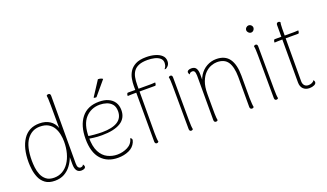

<svg xmlns="http://www.w3.org/2000/svg" viewBox="-71 -1213 2890 1697"><g transform="rotate(-20 1373.5 -364.0)"><path d="M219 12Q162 12 128.5 -13Q95 -38 79 -76Q63 -114 58 -153.5Q53 -193 53 -222Q53 -356 105.5 -434Q158 -512 259 -512Q316 -512 355.5 -486.5Q395 -461 411 -414L410 -628Q410 -669 408.5 -690Q407 -711 405 -720Q408 -723 412 -725.5Q416 -728 423 -728Q432 -728 437 -722.5Q442 -717 442 -706L441 -71Q441 -43 449.5 -32Q458 -21 471 -21Q477 -21 485 -24Q493 -27 498 -39Q503 -33 505.5 -27.5Q508 -22 508 -17Q508 -6 497 0.5Q486 7 468 7Q440 7 425.5 -13Q411 -33 411 -73V-200L434 -229Q428 -185 412.5 -142.5Q397 -100 371 -65Q345 -30 307.5 -9Q270 12 219 12ZM221 -16Q264 -16 299 -36Q334 -56 359 -92.5Q384 -129 397.5 -178.5Q411 -228 411 -286Q411 -319 404 -354Q397 -389 380 -418.5Q363 -448 332 -466Q301 -484 253 -484Q178 -484 131.5 -420.5Q85 -357 85 -224Q85 -196 89 -160.5Q93 -125 106.5 -92Q120 -59 147.5 -37.5Q175 -16 221 -16Z M812 12Q712 12 654.5 -52Q597 -116 597 -243Q597 -367 654 -439.5Q711 -512 820 -512Q870 -512 906 -496Q942 -480 962 -449.5Q982 -419 982 -375Q982 -299 921 -261.5Q860 -224 745 -224Q702 -224 670.5 -228.5Q639 -233 611 -237V-262Q640 -256 682.5 -252.5Q725 -249 757 -249Q804 -249 840.5 -257Q877 -265 901.5 -280.5Q926 -296 938.5 -320Q951 -344 951 -375Q951 -418 931 -441.5Q911 -465 880.5 -475Q850 -485 818 -485Q735 -485 682 -427Q629 -369 629 -247Q629 -159 655.5 -109Q682 -59 725 -38Q768 -17 815 -17Q867 -17 912.5 -40Q958 -63 971 -115Q980 -111 984 -102Q988 -93 979 -72Q960 -29 914.5 -8.5Q869 12 812 12ZM925 -689 814 -557Q809 -556 800 -557Q791 -558 789 -562L880 -702Q890 -702 897.5 -700.5Q905 -699 911.5 -696.5Q918 -694 925 -689Z M1176 8Q1168 8 1163.5 2Q1159 -4 1159 -14L1158 -537Q1158 -568 1164 -603Q1170 -638 1189 -669Q1208 -700 1245.5 -720Q1283 -740 1347 -740Q1391 -740 1428.5 -729.5Q1466 -719 1489.5 -697.5Q1513 -676 1513 -643Q1513 -615 1497 -598.5Q1481 -582 1470 -582Q1466 -582 1464 -583Q1478 -600 1481 -614.5Q1484 -629 1484 -636Q1484 -665 1464 -681.5Q1444 -698 1413.5 -705Q1383 -712 1349 -712Q1300 -712 1268.5 -699.5Q1237 -687 1219.5 -663.5Q1202 -640 1195.5 -607Q1189 -574 1189 -534L1188 -87Q1188 -58 1189.5 -35Q1191 -12 1194 0Q1191 3 1187 5.5Q1183 8 1176 8ZM1077 -472 1078 -486Q1079 -492 1082 -496Q1085 -500 1089 -500H1294Q1298 -500 1305 -500Q1312 -500 1320 -500.5Q1328 -501 1335 -501.5Q1342 -502 1346 -502L1345 -488Q1344 -482 1341.5 -478Q1339 -474 1334 -474H1137Q1127 -474 1107 -473.5Q1087 -473 1077 -472ZM1512 -87Q1512 -55 1513.5 -33.5Q1515 -12 1518 0Q1515 3 1511 5.5Q1507 8 1500 8Q1492 8 1487.5 2Q1483 -4 1483 -14L1481 -417Q1481 -449 1479.5 -470.5Q1478 -492 1475 -504Q1478 -507 1482 -509.5Q1486 -512 1493 -512Q1501 -512 1505.5 -506.5Q1510 -501 1510 -490Z M1733 8Q1724 8 1719.5 2Q1715 -4 1715 -14V-432Q1714 -460 1707.5 -471Q1701 -482 1685 -482Q1679 -482 1671 -479Q1663 -476 1658 -464Q1648 -475 1648 -486Q1648 -497 1659 -503.5Q1670 -510 1688 -510Q1719 -510 1732 -490Q1745 -470 1745 -431V-327L1732 -319Q1736 -379 1763.5 -422.5Q1791 -466 1833 -489Q1875 -512 1922 -512Q2005 -512 2044 -457Q2083 -402 2083 -297V-87Q2084 -57 2085.5 -34.5Q2087 -12 2090 0Q2087 3 2083 5.5Q2079 8 2072 8Q2063 8 2058 2Q2053 -4 2053 -14V-298Q2052 -391 2021 -437.5Q1990 -484 1919 -484Q1894 -484 1864 -473Q1834 -462 1807 -435.5Q1780 -409 1762.5 -363Q1745 -317 1745 -247Q1745 -177 1745 -132.5Q1745 -88 1745.5 -62Q1746 -36 1747.5 -22.5Q1749 -9 1751 0Q1748 3 1744 5.5Q1740 8 1733 8Z M2294 -626Q2281 -626 2270.5 -636.5Q2260 -647 2260 -660Q2260 -674 2270.5 -684Q2281 -694 2294 -694Q2308 -694 2318 -684Q2328 -674 2328 -660Q2328 -647 2318 -636.5Q2308 -626 2294 -626ZM2313 -87Q2313 -57 2314.5 -34.5Q2316 -12 2319 0Q2316 3 2312 5.5Q2308 8 2301 8Q2293 8 2288.5 2Q2284 -4 2284 -14L2282 -417Q2282 -447 2280.5 -469.5Q2279 -492 2276 -504Q2279 -507 2283 -509.5Q2287 -512 2294 -512Q2302 -512 2306.5 -506.5Q2311 -501 2311 -490Z M2612 12Q2576 12 2554 -9.5Q2532 -31 2532 -71V-610Q2532 -621 2537 -626.5Q2542 -632 2551 -632Q2558 -632 2562 -629.5Q2566 -627 2569 -624Q2565 -613 2564 -565.5Q2563 -518 2563 -428L2562 -71Q2562 -46 2575 -31Q2588 -16 2613 -16Q2630 -16 2645.5 -23Q2661 -30 2667 -43Q2672 -37 2674 -32Q2676 -27 2676 -22Q2676 -6 2656.5 3Q2637 12 2612 12ZM2458 -472 2459 -486Q2460 -492 2463 -496Q2466 -500 2470 -500H2640Q2644 -500 2651 -500Q2658 -500 2666 -500.5Q2674 -501 2681 -501.5Q2688 -502 2692 -502L2691 -488Q2690 -482 2687.5 -478Q2685 -474 2680 -474H2518Q2508 -474 2488 -473.5Q2468 -473 2458 -472Z"/></g></svg>

Font: Arima Thin Thin
Style: Regular
Weight: 250
Version: Version 1.100